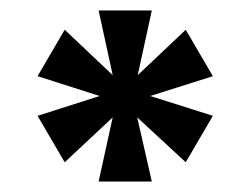

<svg xmlns="http://www.w3.org/2000/svg" viewBox="-20 -722 480 368"><path d="M271 -702H169L196 -578L104 -665L52 -576L171 -538L52 -500L104 -411L196 -497L169 -374H271L243 -497L336 -411L388 -500L268 -538L388 -576L336 -665L244 -578Z"/></svg>

Font: Quattrocento Sans
Style: Bold
Weight: 700
Designer: Pablo Impallari
Foundry: Pablo Impallari, Igino Marini, Brenda Gallo
Version: Version 2.000